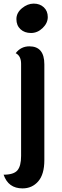

<svg xmlns="http://www.w3.org/2000/svg" viewBox="-34 -784 343 1065"><path d="M212 -427V104Q212 183 178 222Q144 261 91 261Q12 261 -14 185Q42 185 62.5 161Q83 137 83 81V-430Q83 -474 53 -489Q82 -527 129 -527Q212 -527 212 -427ZM153 -764Q187 -764 209 -743.5Q231 -723 231 -689.5Q231 -656 202.5 -628.5Q174 -601 138 -601Q102 -601 79.5 -622Q57 -643 57 -678Q57 -713 88 -738.5Q119 -764 153 -764Z"/></svg>

Font: Laila SemiBold
Style: Regular
Weight: 600
Designer: Hitesh Malaviya
Foundry: Indian Type Foundry
Version: Version 1.302;PS 1.0;hotconv 1.0.78;makeotf.lib2.5.61930; tt